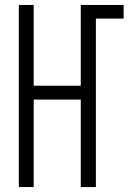

<svg xmlns="http://www.w3.org/2000/svg" viewBox="-20 -755 540 775"><path d="M56 0V-735H116V-409H306V-735H479V-680H367V0H306V-353H116V0Z"/></svg>

Font: Iosevka SS18 Light
Style: Regular
Weight: 300
Monospace: yes
Designer: Belleve Invis
Foundry: Belleve Invis
Version: Version 25.1.1; ttfautohint (v1.8.4)